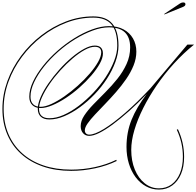

<svg xmlns="http://www.w3.org/2000/svg" viewBox="-104 -1028 1617 1580"><path d="M1401 262Q1401 147 1351 40L1360 35Q1411 144 1411 263Q1411 344 1385.5 404Q1360 464 1313.5 498Q1267 532 1204 532Q1146 532 1097 505Q1048 478 1012 430Q976 382 956.5 318Q937 254 937 181Q937 61 978.5 -42Q1020 -145 1104 -255Q1028 -176 957 -113Q886 -50 824.5 -4.5Q763 41 713.5 65.5Q664 90 630 90Q599 90 579.5 68Q560 46 560 10Q560 -33 589.5 -77.5Q619 -122 665 -169.5Q711 -217 763.5 -269.5Q816 -322 862 -379.5Q908 -437 937.5 -501.5Q967 -566 967 -638Q967 -803 793 -803Q730 -803 658.5 -776.5Q587 -750 514 -705.5Q441 -661 375 -602.5Q309 -544 258 -480Q207 -416 177 -352Q147 -288 147 -232Q147 -192 168.5 -170.5Q190 -149 230 -149Q268 -149 319 -172.5Q370 -196 426 -235Q482 -274 536 -322.5Q590 -371 633.5 -421.5Q677 -472 703 -518Q729 -564 729 -597Q729 -643 676 -643Q640 -643 592.5 -617Q545 -591 493.5 -547Q442 -503 392.5 -448.5Q343 -394 303.5 -336.5Q264 -279 240.5 -226Q217 -173 217 -133Q217 -55 303 -55Q358 -55 419.5 -82Q481 -109 543.5 -156.5Q606 -204 663.5 -264.5Q721 -325 765 -392Q809 -459 835 -526Q861 -593 861 -652Q861 -771 813 -827Q765 -883 664 -883Q551 -883 443.5 -842Q336 -801 242 -728.5Q148 -656 77 -561Q6 -466 -34 -356.5Q-74 -247 -74 -132Q-74 -18 -35 74Q4 166 77 232Q150 298 252.5 333Q355 368 482 368Q581 368 677.5 347Q774 326 853 287L856 297Q776 336 678 357Q580 378 482 378Q353 378 249 342Q145 306 70.5 239Q-4 172 -44 78Q-84 -16 -84 -132Q-84 -248 -43.5 -359.5Q-3 -471 69 -567.5Q141 -664 236 -737Q331 -810 440 -851.5Q549 -893 664 -893Q769 -893 820 -833.5Q871 -774 871 -652Q871 -588 845.5 -518Q820 -448 776 -380Q732 -312 674.5 -252Q617 -192 553 -145.5Q489 -99 425 -72Q361 -45 302 -45Q256 -45 231.5 -68Q207 -91 207 -133Q207 -175 230.5 -229Q254 -283 294.5 -341.5Q335 -400 384.5 -455.5Q434 -511 487 -555.5Q540 -600 589 -626.5Q638 -653 676 -653Q710 -653 726.5 -636Q743 -619 743 -588Q743 -551 717 -504Q691 -457 647.5 -406.5Q604 -356 550 -308Q496 -260 438 -222Q380 -184 326 -161.5Q272 -139 230 -139Q187 -139 162 -163.5Q137 -188 137 -232Q137 -291 167.5 -355.5Q198 -420 250 -485.5Q302 -551 369 -610Q436 -669 509.5 -714.5Q583 -760 656 -786.5Q729 -813 793 -813Q863 -813 913 -786Q963 -759 990.5 -711.5Q1018 -664 1018 -603Q1018 -546 995 -489Q972 -432 934 -377Q896 -322 851 -270.5Q806 -219 761 -172.5Q716 -126 678 -85.5Q640 -45 617 -12Q594 21 594 45Q594 61 604 70.5Q614 80 630 80Q675 80 751.5 33Q828 -14 926.5 -99.5Q1025 -185 1134 -301L1438 -661H1493Q1406 -591 1328 -505.5Q1250 -420 1186 -326.5Q1122 -233 1075 -139.5Q1028 -46 1002 42Q976 130 976 205Q976 296 1005.5 367.5Q1035 439 1087 480.5Q1139 522 1204 522Q1264 522 1308 489.5Q1352 457 1376.5 398.5Q1401 340 1401 262ZM1249 -909 1247 -913 1378 -1000Q1391 -1008 1403 -1008Q1422 -1008 1422 -993Q1422 -980 1404 -972Z"/></svg>

Font: Ballet 24pt
Style: Regular
Weight: 400
Designer: Maximiliano R. Sproviero
Foundry: Omnibus-Type
Version: Version 1.100